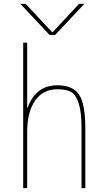

<svg xmlns="http://www.w3.org/2000/svg" viewBox="-20 -970 540 990"><path d="M264.6 -790H235.4L85 -950.2H112.3L249 -803.7H251L387.7 -950.2H415ZM120.1 -414.1H122.1Q165 -530.3 275.4 -530.3Q356.4 -530.3 388.2 -481.4Q419.9 -432.6 419.9 -309.6V0H400.4V-309.6Q400.4 -392.6 385.7 -437.5Q371.1 -482.4 346.2 -496.1Q321.3 -509.8 275.4 -509.8Q202.1 -509.8 161.1 -451.2Q120.1 -392.6 120.1 -290V0H99.6V-750H120.1Z"/></svg>

Font: Mgen+ 1m thin
Style: Regular
Weight: 100
Designer: [Source Han Sans]
Ryoko NISHIZUKA  (kana & ideographs); Paul D. Hunt (Latin, Greek & Cyrillic); Wenlong ZHANG  (bopomofo
Version: Version 1.059.20150602